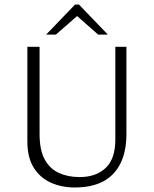

<svg xmlns="http://www.w3.org/2000/svg" viewBox="-20 -819 680 849"><path d="M310 10Q253 10 205.5 -11Q158 -32 129.5 -77Q101 -122 101 -193V-612H155V-227Q155 -155 178 -113.5Q201 -72 241 -54Q281 -36 332 -36Q405 -36 447.5 -76.5Q490 -117 490 -202V-612H539V-226Q539 -150 513 -97Q487 -44 436.5 -17Q386 10 310 10ZM414 -666 321 -748 227 -666H184L312 -799H329L457 -666Z"/></svg>

Font: Ancizar Sans Thin
Style: Regular
Weight: 100
Designer: Cesar Puertas, Viviana Monsalve, Julian Moncada, Julian Prieto, Jose Castro, Mariel Hernandez, Felipe Aragon, Sara Alarc
Version: Version 8.100